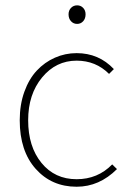

<svg xmlns="http://www.w3.org/2000/svg" viewBox="-20 -690 486 722"><path d="M268.1 12.2Q174.3 12.2 114.3 -54.9Q54.2 -122.1 54.2 -237.8Q54.2 -296.4 71.5 -344.7Q88.9 -393.1 118.4 -424.6Q147.9 -456.1 186.5 -473.1Q225.1 -490.2 268.1 -490.2Q351.6 -490.2 408.2 -430.2L390.1 -412.1Q340.3 -461.9 268.1 -461.9Q190.4 -461.9 138.2 -398.7Q85.9 -335.4 85.9 -237.8Q85.9 -138.7 136 -77.4Q186 -16.1 268.1 -16.1Q347.7 -16.1 401.9 -71.8L419.9 -54.2Q353.5 12.2 268.1 12.2ZM237.8 -636.2Q237.8 -650.9 247.1 -660.4Q256.3 -669.9 270 -669.9Q283.7 -669.9 292.7 -660.4Q301.8 -650.9 301.8 -636.2Q301.8 -620.1 292.7 -610.1Q283.7 -600.1 270 -600.1Q256.3 -600.1 247.1 -610.1Q237.8 -620.1 237.8 -636.2Z"/></svg>

Font: Source Sans 3 ExtraLight
Style: Regular
Weight: 200
Designer: Paul D. Hunt
Foundry: Adobe
Version: Version 3.052;hotconv 1.1.0;makeotfexe 2.6.0